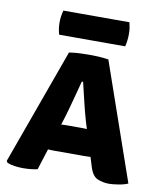

<svg xmlns="http://www.w3.org/2000/svg" viewBox="-83 -804 743 879"><g transform="rotate(10 288.0 -364.0)"><path d="M212 -96.5Q204 -96.5 196.5 -96.8Q189 -97 181.5 -97.5L150.5 0Q136 3.5 119 5.2Q102 7 83.5 7Q63.5 7 43.2 4Q23 1 10 -4.5L4.5 -13L199 -551Q225 -555 249.2 -556Q273.5 -557 293.5 -557Q312 -557 333.5 -556Q355 -555 382 -551L571 -7.5Q553.5 0.5 526.5 4.8Q499.5 9 483 9Q455.5 9 430 -1.5Q404.5 -12 391.5 -57L379 -97.5Q371 -97 363.5 -96.8Q356 -96.5 347.5 -96.5ZM232 -254.5 221 -220Q228.5 -220.5 236 -220.8Q243.5 -221 251.5 -221H314Q321.5 -221 327.8 -220.8Q334 -220.5 340.5 -220L330 -254Q318.5 -293.5 307 -342Q295.5 -390.5 286 -430H280Q269.5 -392 256.8 -343Q244 -294 232 -254.5ZM140.5 -623.5Q132.5 -650.5 132.5 -679.5Q132.5 -707 140.5 -735.5H447.5Q451 -719.5 452.8 -708.8Q454.5 -698 454.5 -681Q454.5 -651.5 447.5 -623.5Z"/></g></svg>

Font: Signika SC
Style: Bold
Weight: 700
Designer: Anna Giedryś
Foundry: Anna Giedryś
Version: Version 2.000; ttfautohint (v1.8.3) -l 8 -r 50 -G 200 -x 9 -